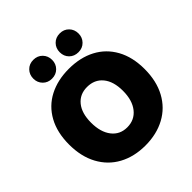

<svg xmlns="http://www.w3.org/2000/svg" viewBox="-246 -1116 1306 1306"><g transform="rotate(-45 407.5 -463.0)"><path d="M44 -359Q44 -475 89.5 -557.5Q135 -640 217 -682.5Q299 -725 407 -725Q516 -725 598 -682Q680 -639 725.5 -556.5Q771 -474 771 -359Q771 -244 725.5 -160Q680 -76 597.5 -31.5Q515 13 407 13Q299 13 217 -31.5Q135 -76 89.5 -160Q44 -244 44 -359ZM562 -359Q562 -449 520.5 -499.5Q479 -550 407 -550Q337 -550 296 -499.5Q255 -449 255 -359Q255 -268 296 -215Q337 -162 407 -162Q478 -162 520 -215Q562 -268 562 -359ZM443 -848Q443 -887 468.5 -913Q494 -939 534 -939Q573 -939 598.5 -913Q624 -887 624 -848Q624 -810 598.5 -784Q573 -758 534 -758Q494 -758 468.5 -783.5Q443 -809 443 -848ZM189 -848Q189 -887 214.5 -913Q240 -939 279 -939Q319 -939 344.5 -913Q370 -887 370 -848Q370 -810 344.5 -784Q319 -758 279 -758Q240 -758 214.5 -784Q189 -810 189 -848Z"/></g></svg>

Font: Nebula Sans Black
Style: Regular
Weight: 900
Designer: Paul D. Hunt for Adobe (as Source Sans)
Foundry: Nebula Entertainment & Broadcasting LLC
Version: Version 1.010